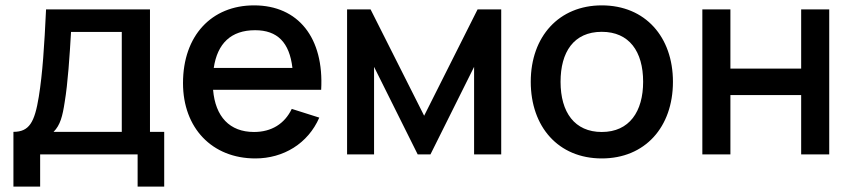

<svg xmlns="http://www.w3.org/2000/svg" viewBox="-20 -575 3178 715"><path d="M129.5 120V0H492.5V120H591.5V-84H538.5V-540H151.5C145 -402.5 138.5 -302 124.5 -215C109 -119.5 89 -84 30 -84V120ZM179.5 -84C204.5 -109 213 -142.5 221 -195.5C232.5 -263.5 239.5 -368.5 244.5 -456H433.5V-84Z M931 15C1035.5 15 1127 -40.5 1169 -137L1066.5 -169.5C1040 -114 991 -83.5 926 -83.5C835 -83.5 782 -140.5 773.5 -240.5H1176C1187 -434 1091 -555 926 -555C768 -555 661.5 -442.5 661.5 -265.5C661.5 -98.5 769.5 15 931 15ZM930 -462.5C1013 -462.5 1058 -417 1069 -322H776C789.5 -413.5 840.5 -462.5 930 -462.5Z M1373 0V-326L1535.5 0H1583L1745.5 -326V0H1846.5V-540H1758.5L1559.5 -144L1360 -540H1272.5V0Z M2221 15C2382 15 2486 -101.5 2486 -270.5C2486 -437.5 2383 -555 2221 -555C2062 -555 1956.5 -439.5 1956.5 -270.5C1956.5 -103 2059 15 2221 15ZM2221 -83.5C2120 -83.5 2067.5 -156.5 2067.5 -270.5C2067.5 -380.5 2116 -456.5 2221 -456.5C2323 -456.5 2375 -383.5 2375 -270.5C2375 -160 2324 -83.5 2221 -83.5Z M2700 0V-221H2963.5V0H3068V-540H2963.5V-319.5H2700V-540H2595.5V0Z"/></svg>

Font: Manrope SemiBold
Style: Regular
Weight: 600
Designer: Mikhail Sharanda
Foundry: Mikhail Sharanda
Version: Version 4.505